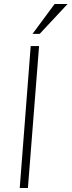

<svg xmlns="http://www.w3.org/2000/svg" viewBox="-20 -943 359 963"><path d="M134 -712H176L120 0H79ZM143 -773 254 -923H319L179 -773Z"/></svg>

Font: Muli ExtraLight
Style: Italic
Weight: 275
Italic angle: -4.541°
Designer: Vernon Adams
Foundry: Vernon Adams
Version: Version 2.001